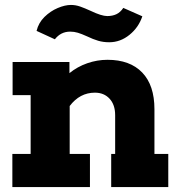

<svg xmlns="http://www.w3.org/2000/svg" viewBox="-20 -757 721 777"><path d="M202 -598 128 -632Q136 -665 160 -688.5Q184 -712 213.5 -724.5Q243 -737 267 -737Q286 -737 304.5 -730.5Q323 -724 347 -713Q391 -692 414 -692Q435 -692 451 -699.5Q467 -707 479 -725L556 -691Q541 -646 504 -616Q467 -586 422 -586Q398 -586 377.5 -592Q357 -598 332 -610Q310 -620 295 -624.5Q280 -629 264 -629Q226 -629 202 -598ZM661 -134V0H430V-134H446V-291Q446 -333 423.5 -357.5Q401 -382 364 -382Q303 -382 262 -328V-134H344V0H30V-134H104V-372H31V-506H261V-461Q293 -487 333 -501Q373 -515 415 -515Q506 -515 555.5 -463.5Q605 -412 605 -315V-134Z"/></svg>

Font: Arvo
Style: Bold
Weight: 700
Designer: Anton Koovit (Cyrillic Expansion: Cyreal)
Foundry: Anton Koovit, Yassin Baggar
Version: Version 3.000